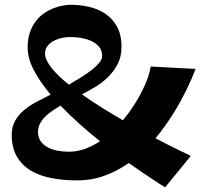

<svg xmlns="http://www.w3.org/2000/svg" viewBox="-20 -735 861 814"><path d="M279.8 -714.8Q315.9 -714.8 354 -706.8Q392.1 -698.7 423.6 -678.7Q455.1 -658.7 475.1 -624Q495.1 -589.4 495.1 -536.1Q495.1 -494.1 478.3 -462.4Q461.4 -430.7 436.3 -406.5Q411.1 -382.3 381.6 -365Q352.1 -347.7 327.1 -335Q366.7 -307.1 411.1 -279.3Q455.6 -251.5 501 -225.1Q525.9 -254.9 546.4 -286.4Q566.9 -317.9 582 -348.1Q597.2 -378.4 606.7 -405.5Q616.2 -432.6 619.1 -453.1Q619.6 -453.1 627.9 -452.6Q636.2 -452.1 649.7 -451.4Q663.1 -450.7 680.2 -449.7Q697.3 -448.7 714.8 -447.8Q756.3 -445.8 809.1 -442.9Q791.5 -396 766.6 -346.2Q755.9 -324.7 742.7 -300.8Q729.5 -276.9 713.4 -251.5Q697.3 -226.1 678.7 -200Q660.2 -173.8 639.2 -148.9Q671.4 -131.8 698.5 -118.2Q725.6 -104.5 746.1 -94.7Q769.5 -83 789.1 -74.2L680.2 59.1Q659.7 46.9 635.7 30.8Q614.7 17.1 586.9 -1.7Q559.1 -20.5 525.9 -43.9Q479 -10.7 424.3 9.5Q369.6 29.8 307.1 29.8Q249.5 29.8 199 20.3Q148.4 10.7 110.8 -11.7Q73.2 -34.2 51.5 -71.3Q29.8 -108.4 29.8 -163.1Q29.8 -197.3 43.7 -222.4Q57.6 -247.6 80.8 -267.1Q104 -286.6 133.5 -302.5Q163.1 -318.4 194.8 -334Q150.9 -385.7 124 -436.5Q97.2 -487.3 97.2 -533.2Q97.2 -569.8 106.7 -597.4Q116.2 -625 131.8 -645.3Q147.5 -665.5 167.2 -679Q187 -692.4 207.3 -700.2Q227.5 -708 246.6 -711.4Q265.6 -714.8 279.8 -714.8ZM413.1 -498Q413.1 -521.5 399.7 -537.1Q386.2 -552.7 365.7 -561.8Q345.2 -570.8 321.3 -574.5Q297.4 -578.1 276.9 -578.1Q261.7 -578.1 243.4 -574.5Q225.1 -570.8 209 -562.5Q192.9 -554.2 181.9 -540.8Q170.9 -527.3 170.9 -507.8Q170.9 -494.1 178.2 -478.8Q185.5 -463.4 199 -446.5Q212.4 -429.7 231 -411.9Q249.5 -394 272 -376Q299.8 -392.6 325.4 -408.4Q351.1 -424.3 370.4 -439.7Q389.6 -455.1 401.4 -469.5Q413.1 -483.9 413.1 -498ZM141.1 -175.8Q141.1 -152.3 152.3 -136.5Q163.6 -120.6 181.9 -110.6Q200.2 -100.6 223.6 -96.2Q247.1 -91.8 272 -91.8Q307.1 -91.8 340.1 -103.8Q373 -115.7 403.8 -136.2Q360.4 -171.4 317.6 -209.2Q274.9 -247.1 236.8 -287.1Q219.7 -277.3 202.9 -265.9Q186 -254.4 172.1 -241Q158.2 -227.5 149.7 -211.2Q141.1 -194.8 141.1 -175.8Z"/></svg>

Font: Peralta
Style: Regular
Weight: 400
Designer: Astigmatic (AOETI)
Foundry: Astigmatic (AOETI)
Version: Version 1.000